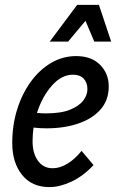

<svg xmlns="http://www.w3.org/2000/svg" viewBox="-20 -754 487 784"><path d="M30 -170Q30 -243 50 -307Q70 -371 105.5 -420Q141 -469 188.5 -497Q236 -525 291 -525Q353 -525 388.5 -489.5Q424 -454 424 -401Q424 -345 390.5 -307Q357 -269 299.5 -249.5Q242 -230 170 -230Q144 -230 117 -233Q113 -205 113 -177Q113 -128 135 -97.5Q157 -67 195 -67Q224 -67 254.5 -85Q285 -103 313 -138L362 -80Q320 -35 272 -12.5Q224 10 182 10Q110 10 70 -40Q30 -90 30 -170ZM278 -449Q231 -449 191.5 -404Q152 -359 131 -293Q140 -292 149 -291.5Q158 -291 167 -291Q229 -291 266 -306Q303 -321 320 -343.5Q337 -366 337 -390Q337 -416 322 -432.5Q307 -449 278 -449ZM183 -584 295 -734H384L434 -584H365L329 -669L258 -584Z"/></svg>

Font: Radio Canada Condensed
Style: Italic
Weight: 400
Width: 3
Italic angle: -12°
Designer: Charles Daoud, Etienne Aubert Bonn, Alexandre Saumier Demers, Jacques Le Bailly
Foundry: Radio-Canada
Version: Version 2.104; ttfautohint (v1.8.4.7-5d5b);gftools[0.9.28.de